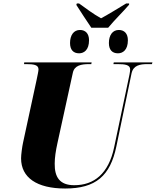

<svg xmlns="http://www.w3.org/2000/svg" viewBox="-20 -1072 895 1102"><path d="M504 -913H601C638 -958 686 -1004 721 -1045V-1052H704C671 -1032 588 -981 560 -967C513 -993 473 -1024 434 -1052H421L418 -1044C438 -1012 481 -947 504 -913ZM434 -766C462 -766 491 -785 491 -841C491 -880 470 -900 439 -900C403 -900 382 -870 382 -825C382 -785 402 -766 434 -766ZM657 -766C685 -766 714 -785 714 -841C714 -880 693 -900 662 -900C626 -900 605 -870 605 -825C605 -785 625 -766 657 -766ZM354 10C530 10 613 -63 648 -232L735 -651C745 -697 783 -704 826 -704H852L855 -714H633L631 -704H656C697 -704 727 -700 727 -674C727 -670 726 -656 723 -643L635 -226C603 -75 520 -9 406 -9C322 -9 293 -56 294 -133C294 -167 300 -207 310 -252L398 -654C407 -697 447 -704 491 -704H504L506 -714H119L118 -704H131C173 -704 201 -700 201 -674C201 -664 195 -638 190 -613L112 -252C107 -229 101 -184 101 -163C101 -53 191 10 354 10Z"/></svg>

Font: Noto Serif Display Black
Style: Italic
Weight: 900
Italic angle: -12°
Designer: Monotype Design Team
Foundry: Monotype Imaging Inc.
Version: Version 2.009